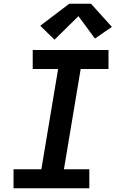

<svg xmlns="http://www.w3.org/2000/svg" viewBox="-20 -1001 640 1021"><path d="M52 0V-101H200L289 -634H154V-735H557V-634H409L320 -101H455V0ZM270 -790 194 -864 348 -981H464L575 -858L485 -796L397 -915Z"/></svg>

Font: Iosevka Curly Slab ExObl
Style: Bold
Weight: 700
Width: 7
Italic angle: -9°
Monospace: yes
Designer: Belleve Invis
Foundry: Belleve Invis
Version: Version 11.0.0; ttfautohint (v1.8.3)